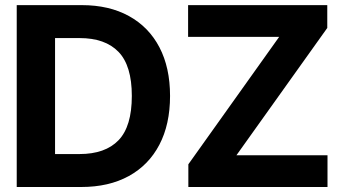

<svg xmlns="http://www.w3.org/2000/svg" viewBox="-20 -748 1368 768"><path d="M304.7 0H46.9V-727.5H307.1Q416.5 -727.5 495.8 -683.8Q575.2 -640.1 617.7 -558.8Q660.2 -477.5 660.2 -364.3Q660.2 -250.5 617.4 -168.9Q574.7 -87.4 495.1 -43.7Q415.5 0 304.7 0ZM298.3 -595.7H200.2V-131.8H297.9Q400.9 -131.8 454.1 -187Q507.3 -242.2 507.3 -364.3Q507.3 -485.4 454.1 -540.5Q400.9 -595.7 298.3 -595.7ZM733.4 0V-90.8L1096.7 -600.6H732.4V-727.5H1289.1V-636.2L925.8 -127H1290V0Z"/></svg>

Font: Inter Tight
Style: Bold
Weight: 700
Designer: Rasmus Andersson
Foundry: rsms
Version: Version 3.004; ttfautohint (v1.8.4.7-5d5b)